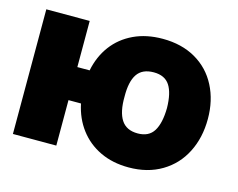

<svg xmlns="http://www.w3.org/2000/svg" viewBox="-81 -658 979 789"><g transform="rotate(15 408.0 -263.5)"><path d="M211.9 -334H264.2Q276.4 -395 310.5 -440.7Q344.7 -486.3 398.4 -511.7Q452.1 -537.1 521.5 -537.1Q602.5 -537.1 662.1 -502.7Q721.7 -468.3 753.4 -406.7Q785.2 -345.2 785.2 -266.6Q785.2 -187 753.4 -124.3Q721.7 -61.5 661.9 -25.9Q602.1 9.8 521.5 9.8Q453.1 9.8 399.9 -15.6Q346.7 -41 312.3 -86.7Q277.8 -132.3 265.1 -193.4H211.9V0H27.3V-530.3H211.9ZM611.3 -266.6Q610.4 -330.1 589.6 -362.3Q568.8 -394.5 521.5 -394.5Q472.7 -394.5 451.2 -362.5Q429.7 -330.6 430.7 -266.6Q429.7 -202.1 451.4 -168.5Q473.1 -134.8 521.5 -134.8Q568.8 -134.8 589.6 -168.5Q610.4 -202.1 611.3 -266.6Z"/></g></svg>

Font: Pretendard JP Black
Style: Regular
Weight: 900
Designer: Base glyphs from Inter by Rasmus Andersson; Hangeul glyphs from Noto Sans CJK(Source Han Sans) by Jang Soo-young and Kan
Foundry: Kil Hyung-jin
Version: Version 1.309